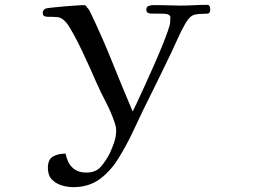

<svg xmlns="http://www.w3.org/2000/svg" viewBox="-20 -755 1040 790"><path d="M845 -716Q845 -700 834.5 -699Q824 -698 813 -698Q784 -698 770.5 -690.5Q757 -683 742 -657Q726 -629 712.5 -599Q699 -569 685 -539Q657 -480 627.5 -420.5Q598 -361 569 -302Q546 -253 522.5 -204Q499 -155 470 -108Q439 -55 393 -20Q347 15 282 15Q257 15 233 7.5Q209 0 193 -17Q177 -34 177 -64Q177 -99 198 -111Q219 -123 250 -123Q256 -88 277 -66.5Q298 -45 335 -45Q374 -45 394.5 -68.5Q415 -92 431 -123Q442 -146 450 -170Q458 -194 458 -219Q458 -226 456.5 -233Q455 -240 453 -247Q438 -292 416 -334Q394 -376 375 -419Q366 -440 350.5 -474.5Q335 -509 317 -547Q299 -585 281.5 -616.5Q264 -648 252 -663Q234 -683 217 -684.5Q200 -686 176 -686Q167 -686 161.5 -689Q156 -692 156 -703Q156 -714 168 -720Q170 -721 191.5 -723.5Q213 -726 242 -728.5Q271 -731 294.5 -732.5Q318 -734 324 -734Q335 -734 338 -724Q343 -720 346.5 -714.5Q350 -709 352 -704Q400 -604 441.5 -500.5Q483 -397 526 -296Q533 -310 546.5 -339Q560 -368 577.5 -406.5Q595 -445 613 -485.5Q631 -526 646 -563Q661 -600 670.5 -627Q680 -654 680 -663Q680 -668 680.5 -673Q681 -678 681 -683Q681 -691 674 -694Q669 -698 654.5 -698.5Q640 -699 625 -699Q610 -699 603 -699Q594 -699 588 -702.5Q582 -706 582 -716Q582 -727 591.5 -730.5Q601 -734 612.5 -734Q624 -734 631 -734Q654 -734 676.5 -733Q699 -732 722 -732Q749 -732 776 -733.5Q803 -735 831 -735Q840 -735 842.5 -729.5Q845 -724 845 -716Z"/></svg>

Font: Kaisei Opti
Style: Regular
Weight: 400
Designer: Font-Kai, 金井和夫
Foundry: KAZUO KANAI
Version: Version 5.003